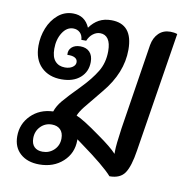

<svg xmlns="http://www.w3.org/2000/svg" viewBox="-68 -627 710 703"><g transform="rotate(10 287.0 -275.0)"><path d="M537 -550 466 -104Q457 -45 440 -19.5Q423 6 383 6Q353 -28 263 -93L244 -107V-103Q244 -55 209.5 -23.5Q175 8 122 8Q78 8 51.5 -15.5Q25 -39 25 -80Q25 -126 57 -158Q89 -190 139 -192Q146 -213 163 -233.5Q180 -254 225 -300Q259 -335 279 -368Q299 -401 299 -444Q299 -474 288.5 -489Q278 -504 259 -504Q245 -504 232.5 -494.5Q220 -485 213 -468H195Q194 -485 184 -494.5Q174 -504 159 -504Q135 -504 119 -479Q103 -454 103 -419Q103 -388 116.5 -373Q130 -358 153 -358Q170 -358 181 -365.5Q192 -373 192 -384Q192 -395 182 -400.5Q172 -406 154 -405Q152 -422 163.5 -433Q175 -444 196 -444Q218 -444 230.5 -431Q243 -418 243 -394Q243 -358 217.5 -335.5Q192 -313 148 -313Q101 -313 72.5 -341Q44 -369 44 -420Q44 -454 56.5 -485.5Q69 -517 93 -537.5Q117 -558 149 -558Q193 -558 211 -516Q226 -537 245.5 -547.5Q265 -558 291 -558Q371 -558 371 -462Q371 -376 305 -297Q261 -244 246.5 -225.5Q232 -207 226 -192Q252 -182 317 -135Q367 -100 387 -78V-89Q387 -111 396 -174L446 -493Q451 -521 468 -537.5Q485 -554 511 -554Q525 -554 537 -550ZM186 -100Q186 -121 174.5 -132.5Q163 -144 143 -144Q118 -144 101 -126.5Q84 -109 84 -83Q84 -62 95 -51Q106 -40 126 -40Q151 -40 168.5 -57Q186 -74 186 -100Z"/></g></svg>

Font: Thasadith
Style: Bold Italic
Weight: 700
Italic angle: -9°
Designer: Cadson Demak Co.,Ltd.
Foundry: Cadson Demak Co.,Ltd.
Version: Version 1.000; ttfautohint (v1.6)